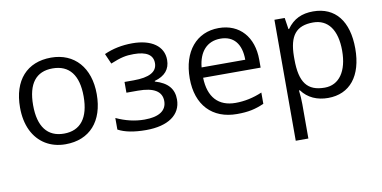

<svg xmlns="http://www.w3.org/2000/svg" viewBox="-74 -759 2409 1212"><g transform="rotate(-10 1130.5 -152.5)"><path d="M547.9 -268.1C547.9 -93.8 454.6 9.8 299.8 9.8C204.1 9.8 127 -36.6 86.4 -120.6C66.4 -162.6 56.2 -211.9 56.2 -268.1C56.2 -442.4 148.4 -544.9 303.2 -544.9C453.1 -544.9 547.9 -438 547.9 -268.1ZM140.1 -268.1C140.1 -131.3 195.8 -58.1 301.8 -58.1C407.7 -58.1 463.9 -130.9 463.9 -268.1C463.9 -404.3 408.2 -476.1 300.8 -476.1C194.8 -476.1 140.1 -406.2 140.1 -268.1Z M733.9 -244.1V-313H792C893.1 -313 943.8 -340.8 943.8 -397C943.8 -449.7 902.8 -476.1 820.8 -476.1C770.5 -476.1 738.3 -469.2 671.9 -441.9L643.1 -507.8C698.2 -532.7 758.8 -544.9 824.2 -544.9C947.3 -544.9 1022.9 -491.2 1022.9 -403.8C1022.9 -343.8 989.7 -304.7 922.9 -286.1V-282.2C1004.9 -258.3 1041 -213.9 1041 -147C1041 -47.9 956.5 9.8 815.9 9.8C738.8 9.8 679.2 -2 637.2 -24.9V-99.1C696.8 -71.3 756.8 -57.1 817.9 -57.1C911.6 -57.1 960 -90.3 960 -150.9C960 -212.9 909.2 -244.1 808.1 -244.1Z M1595.7 -252.9H1227.1C1230.5 -127.4 1292.5 -61 1401.9 -61C1459.5 -61 1516.6 -73.2 1572.8 -97.2V-24.9C1515.6 0 1471.2 9.8 1398.9 9.8C1240.7 9.8 1143.1 -91.8 1143.1 -263.2C1143.1 -435.5 1234.9 -544.9 1377.9 -544.9C1512.2 -544.9 1595.7 -448.7 1595.7 -304.2ZM1508.8 -318.8C1508.8 -420.9 1461.4 -477.1 1377 -477.1C1291 -477.1 1238.3 -418 1229 -318.8Z M1809.1 -68.8C1813 -37.6 1814.9 -7.8 1814.9 20V240.2H1733.9V-535.2H1799.8L1811 -461.9H1814.9C1856.4 -520.5 1911.1 -544.9 1982.9 -544.9C2125 -544.9 2205.1 -443.4 2205.1 -268.1C2205.1 -92.3 2122.1 9.8 1982.9 9.8C1913.1 9.8 1854 -15.6 1814.9 -68.8ZM1814.9 -268.1C1814.9 -117.7 1862.3 -58.1 1973.1 -58.1C2065.4 -58.1 2121.1 -137.7 2121.1 -269C2121.1 -402.3 2066.4 -476.1 1971.2 -476.1C1861.8 -476.1 1816.4 -418.5 1814.9 -286.1Z"/></g></svg>

Font: OpenSansEmoji
Style: Regular
Weight: 400
Foundry: MorbZ
Version: Version 1.000;PS 001.000;hotconv 1.0.70;makeotf.lib2.5.58329